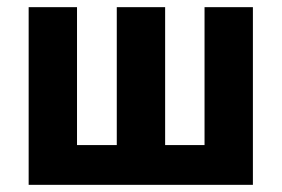

<svg xmlns="http://www.w3.org/2000/svg" viewBox="-20 -516 787 536"><path d="M60 0V-496H195V-111H306V-496H441V-111H551V-496H686V0Z"/></svg>

Font: Nunito Sans 10pt Condensed ExtraBold
Style: Regular
Weight: 800
Width: 3
Designer: Vernon Adams
Foundry: Vernon Adams
Version: Version 3.101;gftools[0.9.27]